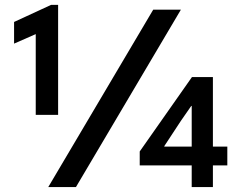

<svg xmlns="http://www.w3.org/2000/svg" viewBox="-20 -759 981 779"><path d="M125 -620.6 37.1 -582V-669.9L187.5 -739.3H215.8V-293H125ZM601.6 -719.7H713.9L288.1 0H175.8ZM757.8 -87.9H546.9V-144.5L758.8 -446.3H843.8V-164.1H902.3V-87.9H843.8V0H757.8ZM757.8 -164.1V-329.1H755.9L713.9 -268.6L646.5 -166V-164.1Z"/></svg>

Font: Reddit Sans Chocolate SemiBold
Style: Regular
Weight: 600
Designer: Stephen Hutchings
Foundry: Reddit
Version: Version 1.011